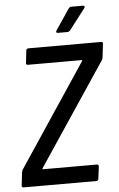

<svg xmlns="http://www.w3.org/2000/svg" viewBox="-60 -932 603 973"><g transform="rotate(-5 242.0 -445.5)"><path d="M261 -765H310C315 -765 319 -767 323 -771L406 -879C410 -885 408 -891 400 -891H339C334 -891 330 -888 327 -884L255 -777C251 -770 253 -765 261 -765ZM19 0H390C396 0 400 -4 401 -10L409 -73C409 -79 406 -83 400 -83H126C123 -83 123 -86 124 -88L472 -609C474 -613 476 -618 476 -622L484 -690C485 -696 482 -700 476 -700H105C100 -700 95 -696 94 -690L87 -627C86 -621 89 -617 95 -617H370C373 -617 372 -614 371 -612L24 -91C21 -87 20 -82 19 -78L11 -10C10 -4 14 0 19 0Z"/></g></svg>

Font: Barlow Semi Condensed Medium
Style: Italic
Weight: 500
Width: 4
Italic angle: -7°
Designer: Jeremy Tribby
Foundry: Tribby Type
Version: Version 1.422;hotconv 1.0.109;makeotfexe 2.5.65596